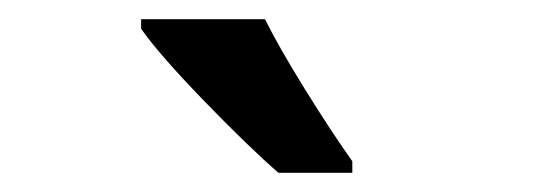

<svg xmlns="http://www.w3.org/2000/svg" viewBox="-20 -786 558 200"><path d="M347 -618V-606H270Q239 -633 192.5 -681Q146 -729 127 -756V-766H256Q271 -736 298 -692.5Q325 -649 347 -618Z"/></svg>

Font: Noto Sans Display Medium Narrow
Style: Regular
Weight: 500
Width: 4
Designer: Monotype Design team
Foundry: Monotype Imaging Inc.
Version: Version 1.000